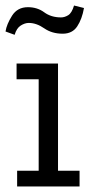

<svg xmlns="http://www.w3.org/2000/svg" viewBox="-28 -675 327 695"><path d="M276 -646Q269 -606 251.5 -579.5Q234 -553 199 -553Q160 -553 132 -572.5Q104 -592 76 -592Q62 -592 47 -582.5Q32 -573 25 -549L-8 -561Q-4 -587 15.5 -618Q35 -649 73 -649Q107 -649 132 -630.5Q157 -612 193 -612Q206 -612 219 -620Q232 -628 240 -655ZM34 -57H112V-388H32V-445H182V-57H260V0H34Z"/></svg>

Font: Zilla Slab
Style: Regular
Weight: 400
Designer: Typotheque.com
Foundry: Typotheque type foundry
Version: Version 1.1; 2017; ttfautohint (v1.6)